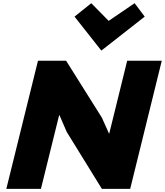

<svg xmlns="http://www.w3.org/2000/svg" viewBox="-20 -1194 1043 1214"><path d="M1002.9 -810.1 803.2 0H624L401.9 -359.9L356 -465.8H354L238.8 0H20L220.2 -810.1H397.9L624 -450.2L668.9 -350.1H670.9L784.2 -810.1ZM831.1 -1173.8 895 -1088.9 622.1 -875H620.1L451.2 -1088.9L557.1 -1173.8L667 -1062Z"/></svg>

Font: Sinkin Sans 900 X Black Italic
Style: Regular
Weight: 950
Italic angle: -112°
Designer: Keith Bates
Foundry: K-Type
Version: Sinkin Sans (version 1.0)  by Keith Bates   •   © 2014   www